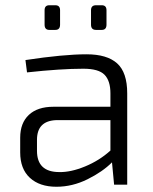

<svg xmlns="http://www.w3.org/2000/svg" viewBox="-20 -704 585 732"><path d="M191 -590H168Q150 -590 150 -610V-665Q150 -684 168 -684H191Q209 -684 209 -665V-610Q209 -590 191 -590ZM368 -590H346Q327 -590 327 -610V-665Q327 -684 346 -684H368Q386 -684 386 -665V-610Q386 -590 368 -590ZM83 -428 77 -475Q222 -497 310 -497Q388 -497 426.5 -462.5Q465 -428 465 -348V0H415L407 -85Q371 -49 313.5 -20.5Q256 8 195 8Q131 8 94 -26Q57 -60 57 -123V-179Q57 -235 90 -266Q123 -297 184 -297H401V-348Q401 -396 378.5 -419Q356 -442 298 -442Q212 -442 83 -428ZM121 -171V-129Q121 -48 206 -48Q250 -47 304.5 -69.5Q359 -92 401 -130V-246H194Q121 -243 121 -171Z"/></svg>

Font: Exo 2.0 Light
Style: Regular
Weight: 300
Designer: Natanael Gama
Version: Version 1.001;PS 001.001;hotconv 1.0.70;makeotf.lib2.5.58329